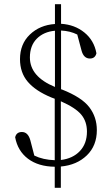

<svg xmlns="http://www.w3.org/2000/svg" viewBox="-20 -777 533 912"><path d="M269 -296V-17Q326 -24 359.5 -59.5Q393 -95 393 -152Q393 -200 366 -232.5Q339 -265 269 -296ZM241 -364V-631Q187 -626 154.5 -593Q122 -560 122 -504Q122 -413 241 -364ZM270 -353 274 -352Q368 -315 404 -268Q440 -221 440 -159Q440 -85 392.5 -39Q345 7 269 14V115H240V15Q162 14 113 -23Q64 -60 52 -125Q58 -150 84 -150Q113 -150 124 -111L143 -38Q184 -18 240 -16V-308L224 -314Q149 -345 112 -388.5Q75 -432 75 -496Q75 -568 122 -613Q169 -658 241 -663V-757H270V-664Q335 -660 381 -622.5Q427 -585 438 -524Q432 -499 407 -499Q377 -499 367 -538L347 -613Q313 -630 270 -632Z"/></svg>

Font: TypoPRO Source Serif Pro
Style: Regular
Weight: 300
Designer: Frank Grießhammer
Foundry: Adobe Systems Incorporated
Version: Version 1.017;PS (version unavailable);hotconv 1.0.79;makeot